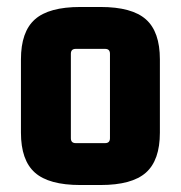

<svg xmlns="http://www.w3.org/2000/svg" viewBox="-20 -520 518 550"><path d="M40 -140V-350Q40 -429 80 -464.5Q120 -500 210 -500H268Q358 -500 398 -464.5Q438 -429 438 -350V-140Q438 -61 398 -25.5Q358 10 268 10H210Q120 10 80 -25.5Q40 -61 40 -140ZM281 -380H197Q183 -380 183 -366V-124Q183 -110 197 -110H281Q295 -110 295 -124V-366Q295 -380 281 -380Z"/></svg>

Font: Gemunu Libre ExtraBold
Style: Regular
Weight: 800
Designer: Puspanada Ekanayake, Sola Matas, Pathum Egodawatta, Kosala Senevirathne
Foundry: mooniak
Version: Version 1.100